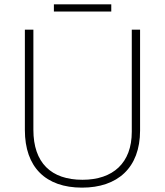

<svg xmlns="http://www.w3.org/2000/svg" viewBox="-20 -850 756 880"><path d="M490 -830H227V-797H490ZM622 -252V-714H584V-246C584 -103 498 -26 358 -26C214 -26 133 -104 133 -255V-714H94V-254C94 -84 189 10 356 10C518 10 622 -80 622 -252Z"/></svg>

Font: Noto Sans Thai Looped ExtraLight
Style: Regular
Weight: 200
Designer: Sasikarn Vongin, Ben Mitchell
Foundry: The Fontpad Ltd
Version: Version 1.001